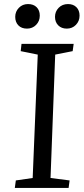

<svg xmlns="http://www.w3.org/2000/svg" viewBox="-20 -926 412 946"><path d="M166 -657 82 -674 86 -710H343L338 -674L252 -657L229 -49L323 -37L318 0H53L58 -37L141 -49ZM55 -843Q55 -869 73 -887.5Q91 -906 118 -906Q145 -906 160.5 -890.5Q176 -875 176 -849Q176 -822 158 -803.5Q140 -785 113 -785Q86 -785 70.5 -801Q55 -817 55 -843ZM251 -843Q251 -869 269 -887.5Q287 -906 315 -906Q341 -906 356.5 -890.5Q372 -875 372 -849Q372 -822 354 -803.5Q336 -785 309 -785Q283 -785 267 -801Q251 -817 251 -843Z"/></svg>

Font: Literata 36pt
Style: Italic
Weight: 400
Italic angle: -2°
Designer: Latin by Veronika Burian and Jose Scaglione. Greek by Irene Vlachou. Cyrillic by Vera Evstafieva
Foundry: TypeTogether
Version: Version 3.002